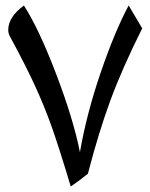

<svg xmlns="http://www.w3.org/2000/svg" viewBox="-20 -676 553 706"><path d="M240.2 9.8Q196.3 -136.2 169.7 -210.9Q143.1 -285.6 108.9 -360.1Q74.7 -434.6 17.1 -541Q10.3 -552.7 10.3 -565.9Q10.3 -613.3 67.9 -655.8Q123 -570.3 186.8 -403.1Q250.5 -235.8 273.9 -116.2Q298.3 -257.3 350.1 -408.9Q401.9 -560.5 453.1 -655.8L502.9 -571.8Q428.7 -423.3 385.5 -305.7Q342.3 -188 303.2 -37.1Q269 -9.8 240.2 9.8Z"/></svg>

Font: Sahl Naskh
Style: Regular
Weight: 400
Designer: Pascal Zoghbi
Version: Version 1.001